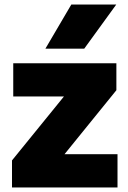

<svg xmlns="http://www.w3.org/2000/svg" viewBox="-20 -828 564 848"><path d="M265 -147H499V0H33V-119.5L262.5 -402H38.5V-548.5H494V-429.5ZM180.5 -613 295 -808H493.5L352 -613Z"/></svg>

Font: Encode Sans ExtraBold
Style: Regular
Weight: 800
Designer: Multiple Designers
Foundry: Impallari Type
Version: Version 2.000